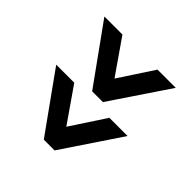

<svg xmlns="http://www.w3.org/2000/svg" viewBox="-86 -672 820 820"><g transform="rotate(-45 324.5 -261.5)"><path d="M35 -288 299 -477V-368L142 -259L299 -156V-46L35 -223ZM327 -288 590 -477V-368L433 -259L590 -156V-46L327 -223Z"/></g></svg>

Font: Oxford Sans
Style: Bold
Weight: 700
Designer: Matt McInerney, Pablo Impallari, Rodrigo Fuenzalida
Foundry: Matt McInerney, Pablo Impallari, Rodrigo Fuenzalida
Version: Version 3.000g; ttfautohint (v1.5) -l 8 -r 28 -G 28 -x 14 -D